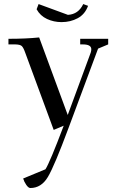

<svg xmlns="http://www.w3.org/2000/svg" viewBox="-20 -632 577 955"><path d="M22 -411.1V-439Q109.9 -439 174.8 -445.8L316.9 -60.1L431.2 -370.1Q434.1 -378.9 434.1 -387.2Q434.1 -411.1 392.1 -411.1H378.9V-439H518.1V-411.1L467.8 -390.1L320.8 4.9Q251 192.9 218.3 248Q185.5 303.2 130.9 303.2Q121.6 303.2 110.8 287.8Q100.1 272.5 95.2 255.9L206.1 210Q228 175.8 296.9 -6.8L247.1 14.2L105 -371.1Q96.2 -396 87.9 -403.3Q79.6 -410.6 56.2 -411.1ZM162.1 -585.9 171.9 -611.8 317.9 -558.1Q370.1 -561 394 -611.8L418 -603Q402.8 -561 366.7 -541.5Q330.6 -522 286.1 -522Q247.6 -522 213.9 -537.6Q180.2 -553.2 162.1 -585.9Z"/></svg>

Font: Dihjauti S
Style: Bold
Weight: 700
Designer: T. Christopher White
Version: Version 3.0.0